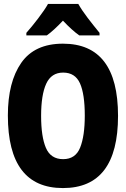

<svg xmlns="http://www.w3.org/2000/svg" viewBox="-20 -947 640 976"><path d="M218 -767Q253 -792 300 -842Q346 -793 383 -767H486V-780Q454 -819 425 -857Q396 -895 378 -927H224Q208 -898 174 -853.5Q140 -809 114 -780V-767ZM580 -358Q580 -725 300 -725Q156 -725 88 -627.5Q20 -530 20 -360Q20 9 300 9Q580 9 580 -358ZM189 -358Q189 -465 215 -521.5Q241 -578 301 -578Q362 -578 386.5 -523.5Q411 -469 411 -359Q411 -256 387.5 -197Q364 -138 301 -138Q238 -138 213.5 -195Q189 -252 189 -358Z"/></svg>

Font: Noto Sans Mono UI ExtraBold
Style: Regular
Weight: 800
Designer: Monotype Design team
Foundry: Monotype Imaging Inc.
Version: 1.000